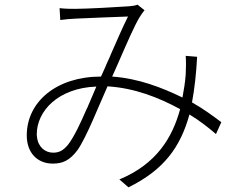

<svg xmlns="http://www.w3.org/2000/svg" viewBox="-20 -753 1040 825"><path d="M794 -261C839 -234 875 -205 908 -177L931 -228C896 -254 855 -285 805 -313C816 -372 823 -435 827 -509L778 -513C780 -486 779 -459 778 -434C776 -402 770 -366 764 -334C675 -377 575 -416 462 -424C469 -439 476 -455 483 -471L490 -487C525 -567 559 -646 581 -681C589 -694 594 -700 601 -709L571 -733C561 -729 549 -727 534 -726C495 -723 352 -715 303 -715C283 -715 261 -715 236 -718L239 -667C261 -670 283 -672 306 -673C352 -675 490 -681 530 -682C507 -636 482 -578 456 -519L452 -509C447 -498 442 -487 437 -476L433 -466C427 -452 420 -438 414 -424C223 -424 95 -316 95 -171C95 -97 140 -50 207 -50C249 -50 279 -63 313 -108C352 -164 403 -295 442 -382C558 -375 662 -334 754 -284C721 -163 654 -49 493 18L532 52C684 -23 755 -120 794 -261ZM138 -176C138 -275 229 -375 394 -381C385 -360 375 -337 365 -313L361 -304L357 -294L352 -284C326 -224 299 -166 273 -132C251 -105 233 -97 208 -97C175 -97 144 -120 139 -164L138 -174V-176Z"/></svg>

Font: Glow Sans SC Normal Light
Style: Regular
Weight: 300
Designer: Ryoko NISHIZUKA (kana, bopomofo & ideographs); Paul D. Hunt (Latin, Greek & Cyrillic); Sandoll Communications, Soo-young
Version: Version 0.93